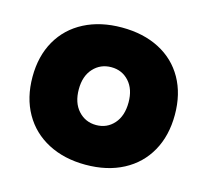

<svg xmlns="http://www.w3.org/2000/svg" viewBox="-86 -650 818 757"><g transform="rotate(15 323.0 -271.0)"><path d="M32 -272Q32 -357 68 -420Q104 -483 170 -517Q236 -551 323 -551Q411 -551 476.5 -517Q542 -483 577.5 -420Q613 -357 613 -272Q613 -187 577.5 -123.5Q542 -60 476.5 -25.5Q411 9 323 9Q236 9 170 -25.5Q104 -60 68 -123.5Q32 -187 32 -272ZM424 -272Q424 -326 395.5 -357.5Q367 -389 323 -389Q279 -389 250 -357.5Q221 -326 221 -272Q221 -217 250 -185Q279 -153 323 -153Q367 -153 395.5 -185Q424 -217 424 -272Z"/></g></svg>

Font: Chess Sans ExtraBold
Style: Regular
Weight: 800
Designer: Wolf Bōese
Foundry: Wolf Bōese
Version: Version 7.223